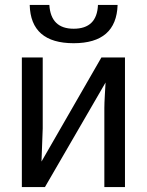

<svg xmlns="http://www.w3.org/2000/svg" viewBox="-20 -762 599 782"><path d="M154 -528V-239L149 -104L393 -528H489V0H405V-322Q405 -331 405.5 -344.5Q406 -358 407 -375L410 -426L163 0H69V-528ZM280 -586Q105 -586 101 -742H181Q187 -645 280 -645Q375 -645 379 -742H459Q454 -586 280 -586Z"/></svg>

Font: Libra Sans
Style: Regular
Weight: 400
Foundry: Context Ltd
Version: Version 1.000; ttfautohint (v1.3)